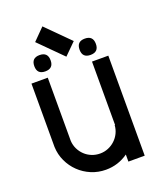

<svg xmlns="http://www.w3.org/2000/svg" viewBox="-142 -857 783 946"><g transform="rotate(-20 249.0 -383.5)"><path d="M451.2 -522V2.4H365.7V-34.7Q313.5 2.4 249 2.4Q208.5 2.4 172.6 -12.7Q136.7 -27.8 109.6 -54Q82.5 -80.1 66.2 -115Q49.8 -149.9 48.3 -189.9V-522H133.8V-189.9Q135.3 -167.5 144.8 -147.9Q154.3 -128.4 169.7 -113.8Q185.1 -99.1 205.6 -90.8Q226.1 -82.5 249 -82.5Q271.5 -82.5 291.7 -90.8Q312 -99.1 327.6 -113.8Q343.3 -128.4 352.8 -147.9Q362.3 -167.5 363.8 -189.9H365.7V-522ZM133.3 -555.2Q90.8 -555.2 90.8 -597.7Q90.8 -640.6 133.3 -640.6Q176.3 -640.6 176.3 -597.7Q176.3 -555.2 133.3 -555.2ZM370.6 -555.2Q328.1 -555.2 328.1 -597.7Q328.1 -640.6 370.6 -640.6Q413.6 -640.6 413.6 -597.7Q413.6 -555.2 370.6 -555.2ZM255.4 -587.9 135.3 -708 195.3 -768.6 315.9 -647.9Z"/></g></svg>

Font: Proletarsk
Style: Regular
Weight: 400
Designer: Peter Wiegel, original typeface by Carl Albert Fahrenwaldt 1901
Foundry: Peter Wiegel
Version: Version 1.000 2010 initial release